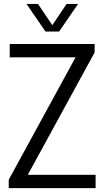

<svg xmlns="http://www.w3.org/2000/svg" viewBox="-20 -966 536 986"><path d="M24.9 0V-43.2L378 -689.8L383.9 -671.7H29.9V-740H466V-696.8L112.9 -50.2L107 -68.3H471V0ZM213.6 -804.1 116.1 -945.8H175.1L254.4 -827.9H242.8L322.1 -945.8H381L283.5 -804.1Z"/></svg>

Font: Encode Sans Condensed Thin
Style: Regular
Weight: 100
Width: 3
Designer: Multiple Designers
Foundry: Impallari Type
Version: Version 3.002